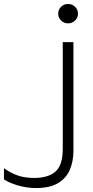

<svg xmlns="http://www.w3.org/2000/svg" viewBox="-237 -773 471 970"><path d="M80 -560H134V-11Q134 41 116 84Q98 127 56.5 152Q15 177 -55 177Q-104 177 -149.5 163Q-195 149 -217 133V77Q-183 101 -147.5 113.5Q-112 126 -65 126Q7 126 43.5 93.5Q80 61 80 -20ZM107 -655Q86 -655 71.5 -669.5Q57 -684 57 -704Q57 -724 71.5 -738.5Q86 -753 107 -753Q128 -753 142.5 -738.5Q157 -724 157 -704Q157 -684 142.5 -669.5Q128 -655 107 -655Z"/></svg>

Font: Bounded
Style: Regular
Weight: 200
Designer: Vlad Churkin
Version: Version 1.0